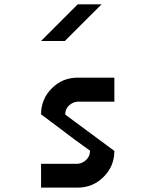

<svg xmlns="http://www.w3.org/2000/svg" viewBox="-20 -853 707 873"><path d="M333.3 -108.3Q355 -110 372.1 -126.2Q389.2 -142.5 389.2 -166.7H390.8Q356.7 -190.8 319.6 -218.3Q282.5 -245.8 236.7 -280.8Q190.8 -315.8 166.7 -333.3Q166.7 -402.5 215.4 -451.2Q264.2 -500 333.3 -500H500V-390.8H333.3Q310.8 -389.2 293.8 -373.3Q276.7 -357.5 276.7 -333.3H275Q285 -326.7 500 -166.7Q500 -97.5 451.2 -48.8Q402.5 0 333.3 0H166.7V-108.3ZM441.7 -833.3Q309.2 -700 275 -666.7H166.7L333.3 -833.3Z"/></svg>

Font: 0xA000-Mono
Style: Mono-Bold
Weight: 700
Version: Version 0.1